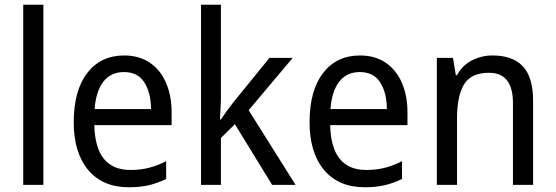

<svg xmlns="http://www.w3.org/2000/svg" viewBox="-20 -780 2344 810"><path d="M163 0H78V-760H163Z M504 -546Q567 -546 612 -515.5Q657 -485 680.5 -430.5Q704 -376 704 -306V-252H378Q382 -63 530 -63Q573 -63 608 -72Q643 -81 681 -100V-25Q644 -7 607.5 1.5Q571 10 524 10Q413 10 352 -63Q291 -136 291 -264Q291 -398 348 -472Q405 -546 504 -546ZM503 -476Q448 -476 416.5 -436Q385 -396 379 -320H617Q617 -387 589.5 -431.5Q562 -476 503 -476Z M912 -370Q912 -350 910.5 -324Q909 -298 908 -276H912Q921 -290 937 -312Q953 -334 965 -349L1117 -536H1215L1029 -315L1227 0H1128L971 -256L912 -198V0H828V-760H912Z M1499 -546Q1562 -546 1607 -515.5Q1652 -485 1675.5 -430.5Q1699 -376 1699 -306V-252H1373Q1377 -63 1525 -63Q1568 -63 1603 -72Q1638 -81 1676 -100V-25Q1639 -7 1602.5 1.5Q1566 10 1519 10Q1408 10 1347 -63Q1286 -136 1286 -264Q1286 -398 1343 -472Q1400 -546 1499 -546ZM1498 -476Q1443 -476 1411.5 -436Q1380 -396 1374 -320H1612Q1612 -387 1584.5 -431.5Q1557 -476 1498 -476Z M2058 -546Q2143 -546 2186 -500Q2229 -454 2229 -355V0H2144V-345Q2144 -473 2043 -473Q1968 -473 1938 -424.5Q1908 -376 1908 -278V0H1823V-536H1891L1903 -463H1908Q1931 -505 1971.5 -525.5Q2012 -546 2058 -546Z"/></svg>

Font: Noto Sans Gurmukhi SemiCondensed
Style: Regular
Weight: 400
Width: 4
Designer: Jelle Bosma - Monotype Design Team
Foundry: Monotype Imaging Inc.
Version: Version 2.004; ttfautohint (v1.8.4.7-5d5b)